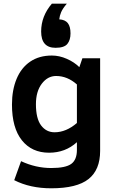

<svg xmlns="http://www.w3.org/2000/svg" viewBox="-20 -828 634 1041"><path d="M522.9 -9.8Q522.9 92.8 460 142.8Q397 192.9 257.8 192.9Q143.1 192.9 57.1 148.9L94.2 45.9Q173.8 83 257.8 83Q335.9 83 366.5 60.5Q397 38.1 397 -15.1V-57.1Q334.5 0 246.1 0Q152.3 0 98.6 -67.4Q44.9 -134.8 44.9 -261.2Q44.9 -340.3 70.1 -400.6Q95.2 -460.9 143.8 -493.9Q192.4 -526.9 261.2 -526.9Q301.8 -526.9 342.3 -509Q382.8 -491.2 410.2 -463.9L426.8 -512.2H522.9ZM397 -370.1Q345.2 -416 284.2 -416Q238.3 -416 206.5 -374Q174.8 -332 174.8 -263.2Q174.8 -185.1 202.9 -147.9Q231 -110.8 275.9 -110.8Q338.4 -110.8 397 -161.1ZM342.3 -808.1Q319.3 -780.8 311.3 -761.5Q303.2 -742.2 301.3 -723.1Q333 -721.2 347.7 -702.6Q362.3 -684.1 362.3 -647Q362.3 -610.8 345.2 -589.8Q328.1 -568.8 281.2 -568.8Q203.1 -568.8 203.1 -657.2Q203.1 -740.2 261.2 -808.1Z"/></svg>

Font: Clear Sans
Style: Bold
Weight: 700
Foundry: Intel Corporation
Version: Version 1.00